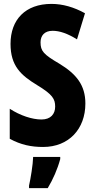

<svg xmlns="http://www.w3.org/2000/svg" viewBox="-20 -744 485 985"><path d="M418 -213C418 -307 372 -364 285 -417C203 -465 188 -482 188 -527C188 -561 208 -586 250 -586C286 -586 327 -572 375 -542L416 -676C360 -707 302 -724 244 -724C110 -724 34 -643 34 -519C34 -406 87 -358 171 -307C250 -259 263 -236 263 -197C263 -159 240 -131 193 -131C145 -131 84 -151 30 -186V-32C87 -1 140 10 201 10C333 10 418 -82 418 -213ZM289 72V61H150C149 101 137 173 129 208V221H225C252 176 275 124 289 72Z"/></svg>

Font: Noto Sans Khmer UI ExtraCondensed ExtraBold
Style: Regular
Weight: 800
Width: 2
Designer: Danh Hong and the Monotype Design Team
Foundry: Monotype Imaging Inc.
Version: Version 2.002